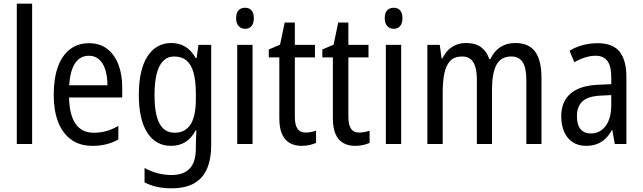

<svg xmlns="http://www.w3.org/2000/svg" viewBox="-20 -780 3481 1040"><path d="M154 0H71V-760H154Z M462 -546Q521 -546 561 -515Q601 -484 621.5 -430Q642 -376 642 -308V-252H354Q356 -157 389.5 -109Q423 -61 488 -61Q524 -61 556 -70Q588 -79 621 -98V-24Q589 -7 555.5 1.5Q522 10 481 10Q411 10 364 -25Q317 -60 294 -121.5Q271 -183 271 -265Q271 -355 293.5 -417.5Q316 -480 359 -513Q402 -546 462 -546ZM462 -478Q414 -478 387 -438Q360 -398 355 -318H562Q562 -363 551.5 -399Q541 -435 518.5 -456.5Q496 -478 462 -478Z M908 -547Q950 -547 983 -527.5Q1016 -508 1040 -466H1045L1055 -537H1124V7Q1124 81 1101.5 133.5Q1079 186 1031.5 213Q984 240 909 240Q866 240 830 232Q794 224 763 208V130Q798 149 834.5 158.5Q871 168 910 168Q974 168 1007.5 133Q1041 98 1041 22V5Q1041 -11 1042 -32.5Q1043 -54 1044 -74H1040Q1017 -31 984 -10.5Q951 10 906 10Q824 10 778 -61Q732 -132 732 -266Q732 -403 779 -475Q826 -547 908 -547ZM923 -474Q888 -474 864 -450Q840 -426 828.5 -379.5Q817 -333 817 -265Q817 -161 844 -111Q871 -61 926 -61Q955 -61 976.5 -72.5Q998 -84 1012.5 -106.5Q1027 -129 1034 -164Q1041 -199 1041 -245V-269Q1041 -341 1028.5 -386Q1016 -431 990 -452.5Q964 -474 923 -474Z M1348 -537V0H1265V-537ZM1308 -738Q1330 -738 1342.5 -723.5Q1355 -709 1355 -681Q1355 -654 1342.5 -639Q1330 -624 1308 -624Q1286 -624 1272.5 -639Q1259 -654 1259 -681Q1259 -710 1272 -724Q1285 -738 1308 -738Z M1636 -62Q1650 -62 1665 -65Q1680 -68 1692 -72V-6Q1677 1 1656.5 5.5Q1636 10 1613 10Q1576 10 1549 -5.5Q1522 -21 1507.5 -54Q1493 -87 1493 -140V-469H1436V-512L1497 -538L1522 -658H1577V-537H1686V-469H1577V-147Q1577 -105 1591 -83.5Q1605 -62 1636 -62Z M1926 -62Q1940 -62 1955 -65Q1970 -68 1982 -72V-6Q1967 1 1946.5 5.5Q1926 10 1903 10Q1866 10 1839 -5.5Q1812 -21 1797.5 -54Q1783 -87 1783 -140V-469H1726V-512L1787 -538L1812 -658H1867V-537H1976V-469H1867V-147Q1867 -105 1881 -83.5Q1895 -62 1926 -62Z M2153 -537V0H2070V-537ZM2113 -738Q2135 -738 2147.5 -723.5Q2160 -709 2160 -681Q2160 -654 2147.5 -639Q2135 -624 2113 -624Q2091 -624 2077.5 -639Q2064 -654 2064 -681Q2064 -710 2077 -724Q2090 -738 2113 -738Z M2771 -547Q2844 -547 2878.5 -500.5Q2913 -454 2913 -357V0H2831V-345Q2831 -413 2811 -443.5Q2791 -474 2750 -474Q2693 -474 2669 -428.5Q2645 -383 2645 -296V0H2563V-347Q2563 -392 2554 -420Q2545 -448 2527.5 -461Q2510 -474 2483 -474Q2441 -474 2418.5 -450Q2396 -426 2387 -382.5Q2378 -339 2378 -280V0H2295V-537H2362L2372 -464H2377Q2390 -492 2409 -510Q2428 -528 2452 -537.5Q2476 -547 2505 -547Q2556 -547 2587 -523.5Q2618 -500 2630 -460H2636Q2657 -504 2691 -525.5Q2725 -547 2771 -547Z M3217 -546Q3300 -546 3336.5 -499.5Q3373 -453 3373 -363V0H3310L3297 -75H3294Q3278 -46 3258 -27.5Q3238 -9 3212.5 0.5Q3187 10 3154 10Q3111 10 3080.5 -11Q3050 -32 3035 -68Q3020 -104 3020 -150Q3020 -230 3071 -273.5Q3122 -317 3221 -321L3291 -324V-359Q3291 -422 3270 -450Q3249 -478 3207 -478Q3179 -478 3150 -469Q3121 -460 3091 -443L3065 -505Q3097 -525 3136 -535.5Q3175 -546 3217 -546ZM3234 -262Q3165 -259 3135 -231Q3105 -203 3105 -151Q3105 -103 3125 -80Q3145 -57 3180 -57Q3230 -57 3260.5 -97.5Q3291 -138 3291 -213V-265Z"/></svg>

Font: Noto Sans Condensed
Style: Regular
Weight: 400
Width: 3
Version: Version 2.013